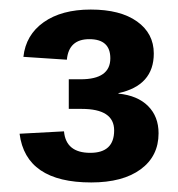

<svg xmlns="http://www.w3.org/2000/svg" viewBox="-20 -716 373 402"><path d="M312 -437Q312 -389 274.5 -361.5Q237 -334 171 -334Q34 -334 21 -436L114 -441Q118 -396 169 -396Q219 -396 219 -443Q219 -488 151 -488H124V-550H149Q211 -550 211 -594Q211 -634 167 -634Q124 -634 120 -591L29 -597Q34 -643 71.5 -669.5Q109 -696 170 -696Q232 -696 267 -671Q302 -646 302 -604Q302 -537 228 -521V-520Q268 -516 290 -494Q312 -472 312 -437Z"/></svg>

Font: Libra Sans
Style: Bold
Weight: 700
Foundry: Context Ltd
Version: Version 1.000